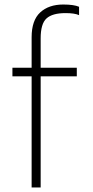

<svg xmlns="http://www.w3.org/2000/svg" viewBox="-20 -830 410 850"><path d="M160 -660V-530H320V-492H160V0H120V-492H35V-530H120V-665Q120 -740 158 -775Q196 -810 260 -810Q307 -810 330 -800V-763Q310 -772 270 -772Q212 -772 186 -748.5Q160 -725 160 -660Z"/></svg>

Font: Cooper Hewitt
Style: Light
Weight: 703
Designer: Village Type and Design LLC
Foundry: Cooper Hewitt Smithsonian Design Museum
Version: 1.000